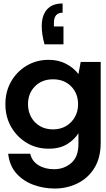

<svg xmlns="http://www.w3.org/2000/svg" viewBox="-20 -852 609 1104"><path d="M236 -597Q228 -625 224 -651.5Q220 -678 220 -701Q220 -763 250 -797.5Q280 -832 340 -832V-779Q290 -779 290 -720V-700H345V-597ZM294 232Q231 232 173 211Q115 190 75 146Q35 102 27 32H154Q163 74 200.5 97.5Q238 121 291 121Q348 121 389.5 85.5Q431 50 431 -24V-86Q409 -50 366.5 -23.5Q324 3 260 3Q189 3 133 -31Q77 -65 44 -122.5Q11 -180 11 -253Q11 -326 44 -383.5Q77 -441 133.5 -474.5Q190 -508 260 -508Q317 -508 361 -484.5Q405 -461 431 -426L444 -496H559V-31Q559 55 523 113.5Q487 172 426.5 202Q366 232 294 232ZM285 -108Q327 -108 359.5 -127Q392 -146 410.5 -179Q429 -212 429 -252Q429 -315 389 -355.5Q349 -396 285 -396Q221 -396 181 -355.5Q141 -315 141 -253Q141 -212 159 -179Q177 -146 209.5 -127Q242 -108 285 -108Z"/></svg>

Font: Firefly Display
Style: Bold
Weight: 700
Designer: Colophon Foundry, Jonny Pinhorn
Foundry: Colophon Foundry
Version: Version 1.200; ttfautohint (v1.8.3)